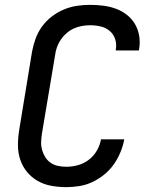

<svg xmlns="http://www.w3.org/2000/svg" viewBox="-20 -763 640 791"><path d="M253 8Q222 8 191.5 2.5Q161 -3 135.5 -17.5Q110 -32 91.5 -54.5Q73 -77 63.5 -105Q54 -133 54 -164.5Q54 -196 59 -227L112 -550Q117 -577 126.5 -603.5Q136 -630 153 -653.5Q170 -677 193.5 -695Q217 -713 243.5 -724Q270 -735 297 -739Q324 -743 351 -743Q379 -743 406 -739.5Q433 -736 457.5 -727Q482 -718 502.5 -702Q523 -686 536 -664Q549 -642 553.5 -615Q558 -588 553 -560Q553 -559 552.5 -558Q552 -557 552 -555H457Q457 -556 457 -556.5Q457 -557 457 -558Q461 -581 454.5 -601.5Q448 -622 432 -635.5Q416 -649 395 -654Q374 -659 351 -659Q335 -659 318 -656Q301 -653 285 -646Q269 -639 255 -627Q241 -615 231 -600.5Q221 -586 215 -569.5Q209 -553 207 -536L153 -214Q150 -196 149.5 -178.5Q149 -161 153.5 -145Q158 -129 166.5 -115.5Q175 -102 188.5 -92.5Q202 -83 219 -79.5Q236 -76 253 -76Q277 -76 301 -82.5Q325 -89 345.5 -104.5Q366 -120 379 -142.5Q392 -165 396 -189H492Q487 -162 476 -135.5Q465 -109 448.5 -85.5Q432 -62 409 -43.5Q386 -25 360.5 -13Q335 -1 307.5 3.5Q280 8 253 8Z"/></svg>

Font: Iosevka SS04 Md Ex Obl
Style: Regular
Weight: 500
Width: 7
Italic angle: -9°
Monospace: yes
Designer: Belleve Invis
Foundry: Belleve Invis
Version: Version 19.0.0; ttfautohint (v1.8.4)